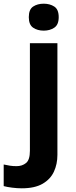

<svg xmlns="http://www.w3.org/2000/svg" viewBox="-84 -780 409 1040"><path d="M34 240Q9 240 -18.5 236.5Q-46 233 -64 228V111Q-46 115 -30 117.5Q-14 120 6 120Q36 120 57 103Q78 86 78 37V-546H227V59Q227 109 208 150Q189 191 146.5 215.5Q104 240 34 240ZM72 -687Q72 -729 95.5 -744.5Q119 -760 153 -760Q186 -760 210 -744.5Q234 -729 234 -687Q234 -646 210 -630Q186 -614 153 -614Q119 -614 95.5 -630Q72 -646 72 -687Z"/></svg>

Font: Noto Sans Tangsa
Style: Bold
Weight: 700
Version: Version 1.504